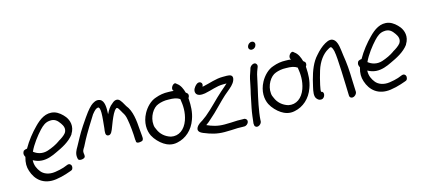

<svg xmlns="http://www.w3.org/2000/svg" viewBox="-59 -1195 3785 1723"><g transform="rotate(-15 1833.5 -334.0)"><path d="M536 -327C577 -392 556 -451 530 -486C507 -515 475 -544 438 -555C362 -576 301 -530 251 -479C205 -433 154 -370 117 -304C101 -303 90 -297 85 -294C67 -269 77 -248 84 -237C69 -183 70 -147 83 -107C111 -19 181 45 299 29C334 24 368 16 398 6L439 -8C449 -10 455 -15 459 -18C473 -40 467 -60 456 -67C450 -72 442 -74 432 -71H431L389 -55C365 -47 339 -42 308 -37C248 -28 201 -49 178 -79C156 -107 137 -142 140 -191C162 -179 187 -169 217 -167C270 -163 321 -184 362 -204C419 -230 493 -266 536 -325ZM161 -264C189 -326 242 -394 282 -437C312 -469 338 -489 374 -493C426 -500 449 -473 471 -442C488 -418 503 -386 481 -352C465 -331 435 -311 408 -296V-295C374 -271 335 -253 293 -239C240 -222 193 -238 161 -264Z M616 -185C625 -202 636 -222 647 -245C663 -277 752 -424 769 -448C781 -464 793 -476 801 -483C807 -489 815 -492 821 -494C835 -497 832 -496 840 -486C844 -476 846 -462 846 -443V-441C846 -402 839 -345 835 -302C830 -267 825 -238 848 -231C880 -222 893 -265 904 -293C910 -309 918 -328 925 -347C943 -389 960 -429 983 -446C994 -453 1001 -443 1011 -426L1029 -395V-394C1043 -375 1052 -354 1057 -323C1067 -273 1075 -188 1076 -128L1077 -129L1078 -111C1081 -92 1124 -96 1138 -107C1142 -113 1144 -119 1145 -126V-127L1144 -148C1143 -159 1141 -177 1139 -203C1133 -296 1124 -385 1076 -443C1064 -461 1057 -480 1042 -498C1026 -523 996 -531 963 -499C935 -479 917 -449 900 -414C903 -472 904 -541 861 -557C830 -569 798 -550 776 -531C762 -518 747 -502 731 -481C714 -459 689 -423 655 -372C603 -293 593 -265 559 -206C541 -176 526 -147 531 -112L534 -96C539 -77 583 -80 596 -95C601 -102 601 -111 600 -119L598 -134C596 -152 601 -162 615 -184Z M1221 -131C1241 -92 1278 -54 1311 -33C1340 -14 1383 4 1435 -8C1515 -24 1583 -83 1614 -172C1638 -235 1638 -303 1635 -351L1634 -367C1644 -380 1648 -399 1636 -411L1623 -422C1614 -457 1597 -496 1569 -515L1562 -521C1542 -545 1498 -492 1520 -467H1521L1523 -464C1508 -466 1492 -467 1473 -467C1431 -469 1392 -462 1354 -448C1302 -432 1258 -385 1232 -337C1189 -257 1196 -181 1221 -131ZM1361 -386C1387 -396 1422 -403 1456 -401H1457C1503 -401 1535 -396 1561 -378L1562 -372C1571 -319 1576 -252 1551 -181C1523 -103 1464 -59 1393 -74C1342 -89 1302 -124 1283 -171C1275 -186 1270 -200 1269 -216C1261 -291 1309 -369 1361 -386Z M1789 -370C1852 -382 1905 -406 1965 -406H1998C1990 -399 1980 -389 1970 -381L1933 -349C1870 -294 1809 -225 1744 -172C1727 -160 1714 -150 1702 -141C1685 -130 1659 -118 1645 -91L1644 -90C1626 -51 1671 -36 1686 -29H1687C1743 -6 1796 11 1870 11C1909 11 1953 9 1992 7C2013 7 2029 7 2036 8H2050C2069 10 2089 -6 2093 -24C2098 -44 2083 -55 2071 -58H2055C2045 -59 2030 -59 2008 -59H2007C1967 -57 1925 -55 1886 -55C1820 -55 1773 -71 1726 -92C1744 -104 1759 -117 1774 -131C1805 -157 1843 -194 1873 -225L1920 -272C1948 -299 1967 -317 1995 -339C2016 -357 2051 -383 2064 -419C2077 -454 2058 -467 2040 -470C2033 -471 2025 -471 2018 -472H1980C1914 -472 1856 -448 1793 -435C1790 -434 1787 -434 1782 -434C1803 -466 1766 -498 1733 -466C1719 -453 1694 -424 1706 -394C1717 -367 1753 -364 1789 -370Z M2298 -640C2317 -640 2334 -654 2338 -673C2343 -693 2331 -709 2311 -709C2291 -709 2274 -693 2270 -675C2265 -655 2279 -640 2298 -640ZM2192 -294C2186 -270 2180 -244 2175 -217L2158 -134C2150 -95 2142 -27 2139 2L2138 3L2139 4C2139 15 2140 29 2148 34C2168 53 2206 27 2207 0V-10C2212 -90 2236 -200 2258 -294C2264 -319 2268 -341 2273 -362V-363C2279 -397 2288 -431 2299 -458L2306 -476C2310 -486 2309 -496 2305 -502C2291 -529 2253 -509 2243 -488L2242 -487L2236 -467C2224 -436 2213 -401 2206 -361C2201 -340 2198 -318 2192 -294Z M2312 -131C2332 -92 2369 -54 2402 -33C2431 -14 2474 4 2526 -8C2606 -24 2674 -83 2705 -172C2729 -235 2729 -303 2726 -351L2725 -367C2735 -380 2739 -399 2727 -411L2714 -422C2705 -457 2688 -496 2660 -515L2653 -521C2633 -545 2589 -492 2611 -467H2612L2614 -464C2599 -466 2583 -467 2564 -467C2522 -469 2483 -462 2445 -448C2393 -432 2349 -385 2323 -337C2280 -257 2287 -181 2312 -131ZM2452 -386C2478 -396 2513 -403 2547 -401H2548C2594 -401 2626 -396 2652 -378L2653 -372C2662 -319 2667 -252 2642 -181C2614 -103 2555 -59 2484 -74C2433 -89 2393 -124 2374 -171C2366 -186 2361 -200 2360 -216C2352 -291 2400 -369 2452 -386Z M2744 -65C2753 -55 2763 -47 2778 -47H2785C2799 -47 2814 -62 2818 -80C2822 -98 2814 -113 2800 -113H2799C2796 -120 2799 -145 2806 -175L2821 -238C2827 -258 2832 -278 2839 -301C2863 -380 2909 -440 2959 -467C2979 -479 2986 -483 2994 -472C2999 -466 3003 -454 3008 -436C3012 -415 3015 -389 3017 -360C3023 -274 3024 -224 3028 -114L3031 -18C3031 -9 3035 0 3042 4C3064 19 3099 -7 3100 -33L3096 -131C3093 -243 3089 -295 3075 -382C3068 -434 3065 -494 3038 -525C3011 -553 2981 -544 2947 -525C2913 -505 2882 -477 2853 -443C2804 -391 2776 -317 2755 -238L2740 -175C2731 -136 2721 -89 2744 -65Z M3644 -327C3685 -392 3664 -451 3638 -486C3615 -515 3583 -544 3546 -555C3470 -576 3409 -530 3359 -479C3313 -433 3262 -370 3225 -304C3209 -303 3198 -297 3193 -294C3175 -269 3185 -248 3192 -237C3177 -183 3178 -147 3191 -107C3219 -19 3289 45 3407 29C3442 24 3476 16 3506 6L3547 -8C3557 -10 3563 -15 3567 -18C3581 -40 3575 -60 3564 -67C3558 -72 3550 -74 3540 -71H3539L3497 -55C3473 -47 3447 -42 3416 -37C3356 -28 3309 -49 3286 -79C3264 -107 3245 -142 3248 -191C3270 -179 3295 -169 3325 -167C3378 -163 3429 -184 3470 -204C3527 -230 3601 -266 3644 -325ZM3269 -264C3297 -326 3350 -394 3390 -437C3420 -469 3446 -489 3482 -493C3534 -500 3557 -473 3579 -442C3596 -418 3611 -386 3589 -352C3573 -331 3543 -311 3516 -296V-295C3482 -271 3443 -253 3401 -239C3348 -222 3301 -238 3269 -264Z"/></g></svg>

Font: Stray Cat
Style: ExBdCnObl
Weight: 800
Version: Version 1.0